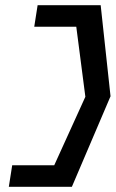

<svg xmlns="http://www.w3.org/2000/svg" viewBox="-20 -650 446 740"><path d="M27 -13 14 70H257L406 -279L368 -630H125L112 -547H274L309 -277L189 -13Z"/></svg>

Font: Charger Sport
Style: SeBdObl
Weight: 600
Designer: Jasper
Foundry: Cannot Into Space Fonts
Version: Version 1.1